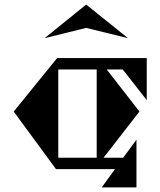

<svg xmlns="http://www.w3.org/2000/svg" viewBox="-20 -740 702 840"><path d="M357 -720 540 -573 357 -618 175 -573ZM622 -302 517 -436H447L590 -252L433 -50H519L577 -129V80H425L483 0H225L40 -252L230 -486H622ZM403 -50V-436H235V-50Z"/></svg>

Font: Chokokutai
Style: Regular
Weight: 400
Designer: 108号,108go
Foundry: Font Zone 108
Version: Version 1.000; ttfautohint (v1.8.3)